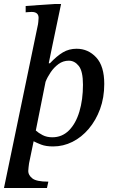

<svg xmlns="http://www.w3.org/2000/svg" viewBox="-38 -725 575 965"><path d="M198 220H-18L153 -603Q153 -604 154.5 -614.5Q156 -625 156 -635Q156 -665 121 -665Q112 -665 101.5 -664Q91 -663 91 -663V-695L238 -705H269L224 -490L207 -407H213Q248 -444 278.5 -462Q309 -480 347 -480Q405 -480 445.5 -436.5Q486 -393 486 -303Q486 -234 465 -177Q444 -120 408 -77.5Q372 -35 326 -12Q280 11 229 11Q193 11 169.5 2Q146 -7 131 -15L108 96Q107 104 105.5 116Q104 128 104 135Q104 155 124.5 171.5Q145 188 205 188ZM142 -69Q155 -57 176 -46Q197 -35 225 -35Q274 -35 308.5 -69.5Q343 -104 361 -164Q379 -224 379 -299Q379 -367 358 -393.5Q337 -420 308 -420Q279 -420 256 -403Q233 -386 216.5 -361.5Q200 -337 191 -314Z"/></svg>

Font: STIX Two Text Medium
Style: Italic
Weight: 500
Italic angle: -12°
Designer: Ross Mills, John Hudson & Paul Hanslow, Tiro Typeworks Ltd; with prior portions MicroPress Inc. and Coen Hoffman, Elsevi
Foundry: Tiro Typeworks Ltd
Version: Version 2.13 b171